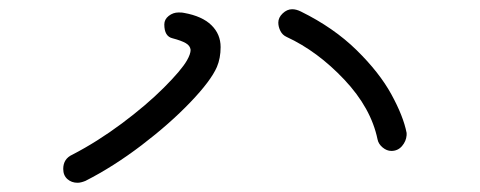

<svg xmlns="http://www.w3.org/2000/svg" viewBox="-20 -574 1040 416"><path d="M798 -272Q784 -340 726 -401.5Q668 -463 601 -494Q592 -498 587.5 -507Q583 -516 583 -525Q583 -536 592.5 -545Q602 -554 613 -554Q622 -554 632 -549Q703 -514 752.5 -465.5Q802 -417 828 -369.5Q854 -322 861 -286V-281Q860 -268 851 -257.5Q842 -247 828 -247Q818 -247 809 -254.5Q800 -262 798 -272ZM117 -208Q117 -230 137 -239Q191 -267 244 -306.5Q297 -346 335 -384Q373 -422 385 -443Q393 -457 393 -466Q392 -475 382.5 -480.5Q373 -486 354 -491Q336 -495 336 -521Q336 -532 345.5 -539.5Q355 -547 367 -547Q376 -547 379 -546Q418 -539 438 -519.5Q458 -500 458 -472Q458 -448 450 -429Q437 -399 392.5 -352.5Q348 -306 287 -259.5Q226 -213 165 -182Q155 -178 148 -178Q135 -178 126 -186Q117 -194 117 -208Z"/></svg>

Font: Tsukimi Rounded
Style: Regular
Weight: 400
Designer: Takashi Funayama
Foundry: Takashi Funayama
Version: Version 1.032; ttfautohint (v1.8.3)